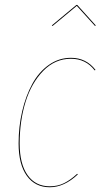

<svg xmlns="http://www.w3.org/2000/svg" viewBox="-20 -767 426 796"><path d="M197.8 -659.2 194.8 -661.6 296.9 -746.6H300.3L377 -661.6L374 -659.2L298.3 -742.7ZM274.4 -527.3Q337.4 -527.3 376 -477.1L372.6 -475.1Q335.9 -523.4 273.9 -523.4Q208.5 -523.4 159.4 -473.4Q110.4 -423.3 85.9 -344.5Q61.5 -265.6 61.5 -172.4Q61.5 -86.9 94.5 -40.8Q127.4 5.4 186.5 5.4Q219.2 5.4 245.8 -7.8Q272.5 -21 299.8 -46.4L302.7 -43.9Q246.1 9.3 186.5 9.3Q125.5 9.3 91.3 -38.1Q57.1 -85.4 57.1 -172.4Q57.1 -242.2 72 -305.9Q86.9 -369.6 114 -419.2Q141.1 -468.8 182.6 -498Q224.1 -527.3 274.4 -527.3Z"/></svg>

Font: Fira Sans Compressed Four
Style: Italic
Weight: 100
Width: 3
Italic angle: -8°
Designer: Carrois Corporate & Edenspiekermann AG
Foundry: Carrois Corporate GbR & Edenspiekermann AG
Version: Version 4.203;PS 004.203;hotconv 1.0.88;makeotf.lib2.5.64775